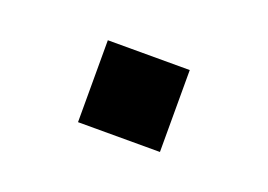

<svg xmlns="http://www.w3.org/2000/svg" viewBox="-38 -198 379 272"><g transform="rotate(20 152.0 -62.0)"><path d="M90 0V-123.5H213.5V0Z"/></g></svg>

Font: Manrope ExtraLight
Style: Bold
Weight: 700
Version: Version 4.504